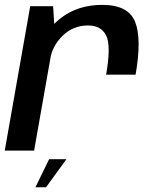

<svg xmlns="http://www.w3.org/2000/svg" viewBox="-28 -618 637 788"><path d="M407.5 -311.5H528.5Q554.5 -460 526.2 -529Q498 -598 392 -598Q291 -598 220.8 -543.2Q150.5 -488.5 136.5 -410L178.5 -378.5Q187.5 -431 230 -472.2Q272.5 -513.5 333.5 -513.5Q387 -513.5 407.8 -472Q428.5 -430.5 407.5 -311.5ZM-8.5 0H112L197 -481.5L190 -592.5H96ZM117.5 150.5H161L244.5 35.5H173.5Z"/></svg>

Font: Anybody UltraCondensed Thin Medium
Style: Italic
Weight: 500
Italic angle: -10°
Version: Version 1.111